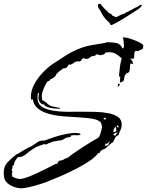

<svg xmlns="http://www.w3.org/2000/svg" viewBox="-38 -967 791 1033"><path d="M75 46Q59 46 38.5 39Q18 32 3 19Q-12 6 -15 -10Q-18 -24 -18 -37Q-18 -71 1 -92Q20 -113 45 -132Q47 -134 50.5 -136.5Q54 -139 57 -139Q70 -147 82.5 -154.5Q95 -162 109 -170Q114 -173 121 -176Q127 -177 132 -181Q140 -186 147.5 -191Q155 -196 162 -201Q175 -211 195 -211H197L199 -210Q222 -219 252.5 -229Q283 -239 314.5 -245.5Q346 -252 370 -252Q373 -252 384 -250.5Q395 -249 395 -244Q395 -241 390.5 -240.5Q386 -240 385 -240Q374 -238 365 -240Q360 -240 354.5 -239.5Q349 -239 344 -238Q344 -229 336 -229Q322 -229 308 -220Q295 -211 280 -211Q275 -211 269 -209Q263 -207 258 -207Q248 -207 241 -203Q234 -199 224 -197Q219 -193 215.5 -191.5Q212 -190 205 -190L202 -191L200 -192Q195 -190 189 -188Q183 -186 177 -184L155 -175Q128 -160 106 -140.5Q84 -121 57 -121Q52 -114 45 -103.5Q38 -93 38 -85Q38 -77 29 -75V-65Q29 -57 24 -52Q29 -47 29 -43Q29 -38 25 -35Q26 -33 27 -30.5Q28 -28 28 -26Q28 -23 25 -21V-20Q31 -14 45.5 -9Q60 -4 68 -4Q83 -4 109 -13.5Q135 -23 163.5 -36.5Q192 -50 218 -63Q244 -76 259 -84V-85Q266 -85 269 -85.5Q272 -86 273 -94L282 -103L295 -104Q304 -109 313 -113.5Q322 -118 331 -121Q335 -126 355.5 -140.5Q376 -155 403 -172.5Q430 -190 454.5 -205Q479 -220 491 -226Q499 -235 504 -253Q509 -271 511 -282L509 -295Q507 -307 499 -313Q486 -324 454 -329Q426 -333 382 -336Q338 -339 304 -341Q283 -343 263.5 -346Q244 -349 227 -354Q192 -363 167.5 -382Q143 -401 138 -434L132 -430L129 -433V-439Q128 -440 128 -444Q128 -479 145.5 -512Q163 -545 189.5 -573.5Q216 -602 243 -621Q279 -645 317 -669Q355 -693 396 -708Q416 -716 437 -720.5Q458 -725 479 -728Q487 -730 494.5 -731Q502 -732 510 -733Q518 -734 525.5 -736Q533 -738 540 -740Q565 -740 588 -735.5Q611 -731 621 -706Q629 -709 629 -718Q629 -722 629 -725Q629 -728 628 -732Q627 -736 627 -745Q627 -757 622 -763L627 -766H629Q640 -766 662 -759Q684 -752 705 -742.5Q726 -733 733 -724L731 -705L705 -692L694 -694Q686 -691 685 -681.5Q684 -672 684 -662.5Q684 -653 678 -650L664 -653L663 -652L676 -636L674 -631L679 -625L675 -622L664 -626Q661 -616 661 -604Q661 -592 658 -583.5Q655 -575 643 -573Q632 -561 631 -551Q630 -541 627.5 -534Q625 -527 607 -523V-525L609 -552L602 -558Q604 -582 607 -606Q610 -630 617 -653Q603 -666 587 -676Q571 -686 551 -686Q548 -686 545 -686Q542 -686 539 -685Q536 -684 533 -684Q530 -684 527 -684Q529 -677 517 -673.5Q505 -670 500 -670Q495 -670 492 -673Q486 -675 483 -675Q478 -671 473.5 -668Q469 -665 461 -665Q453 -665 446 -658Q438 -650 426 -650Q417 -650 410 -655Q406 -654 401 -645Q397 -636 387 -636Q385 -636 384 -637Q383 -638 382 -638Q381 -638 380 -639Q377 -634 373 -635Q368 -637 363 -632Q360 -630 358 -627Q355 -624 350 -624L342 -618L338 -622Q329 -617 326 -611.5Q323 -606 319 -602.5Q315 -599 302 -599L278 -581Q275 -579 273 -576Q270 -571 266 -570Q263 -559 252.5 -551Q242 -543 232 -539Q228 -530 219 -530Q213 -524 205.5 -509Q198 -494 192.5 -478.5Q187 -463 187 -454Q187 -435 189 -430.5Q191 -426 197.5 -424Q204 -422 216 -410Q227 -398 246 -394Q265 -390 281 -387Q285 -387 285 -384Q285 -382 283 -382H279Q270 -382 253.5 -383.5Q237 -385 222 -389.5Q207 -394 201 -402Q200 -403 200 -404L199 -405Q185 -405 177 -416.5Q169 -428 169 -441Q169 -450 170 -454Q171 -457 171 -460Q171 -463 172 -467H170Q165 -467 164.5 -456Q164 -445 164 -443Q164 -438 164 -433.5Q164 -429 165 -427Q169 -403 191.5 -390Q214 -377 248 -371.5Q282 -366 321.5 -365.5Q361 -365 400 -366Q439 -366 477 -365Q515 -364 547 -357.5Q579 -351 598 -337Q617 -323 617 -297Q617 -283 611 -269Q607 -262 604.5 -255Q602 -248 600 -241Q584 -233 581 -224.5Q578 -216 570 -202Q564 -200 553.5 -190Q543 -180 533 -171.5Q523 -163 517 -163Q510 -160 504.5 -155Q499 -150 497 -142L492 -145Q480 -128 451 -106Q421 -85 381.5 -64Q342 -43 297 -23Q252 -4 210 13Q167 28 131.5 37Q96 46 75 46ZM595 -497 598 -518 608 -513ZM529 -322 532 -330 525 -334 518 -329ZM602 -282V-284L591 -295V-283ZM577 -256 588 -262Q588 -277 584 -286Q579 -281 575.5 -274.5Q572 -268 572 -260V-257ZM582 -237 594 -254V-256L571 -246L576 -239ZM528 -182 544 -186 553 -208 537 -192 530 -196 527 -184ZM563 -832 557 -833 554 -840H553L549 -847Q533 -859 522 -874.5Q511 -890 502 -909Q498 -915 494.5 -920.5Q491 -926 489 -933Q489 -942 490.5 -944Q492 -946 492 -946Q493 -946 493 -946.5Q493 -947 495 -947Q497 -946 499.5 -946Q502 -946 504 -944Q507 -943 509 -938Q511 -933 515 -932Q515 -932 515.5 -932Q516 -932 515 -931Q518 -928 524 -920.5Q530 -913 534 -913Q534 -913 533.5 -912Q533 -911 534 -911V-910Q539 -910 540.5 -905.5Q542 -901 546 -899Q549 -896 552.5 -895Q556 -894 560 -892Q562 -891 563 -888Q564 -885 567 -883L573 -880Q575 -880 575 -879L589 -875Q594 -878 600 -881Q606 -884 608 -885Q615 -889 620 -890Q625 -891 630 -893Q637 -897 641.5 -900.5Q646 -904 653 -904Q655 -904 655 -909Q659 -908 672 -915.5Q685 -923 689 -925Q689 -926 690 -926Q695 -926 702.5 -931.5Q710 -937 714 -939Q717 -940 719.5 -940Q722 -940 723 -941Q724 -942 726 -942V-941Q726 -940 724.5 -936.5Q723 -933 717 -927Q710 -920 701 -914.5Q692 -909 683 -903Q657 -886 631.5 -870Q606 -854 579 -840Q575 -839 571.5 -836.5Q568 -834 563 -832Z"/></svg>

Font: Water Brush
Style: Regular
Weight: 400
Designer: Robert E. Leuschke
Foundry: Robert E. Leuschke
Version: Version 1.010; ttfautohint (v1.8.4.7-5d5b)